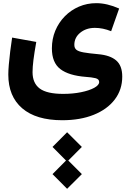

<svg xmlns="http://www.w3.org/2000/svg" viewBox="-20 -537 821 1207"><path d="M310.1 557.6 395 472.2 310.1 386.7 401.9 294.4 494.6 386.7 409.2 472.2 494.6 557.6 401.9 649.9ZM729 -483.4 678.7 -340.8Q626.5 -361.8 576.7 -361.8Q522 -361.8 484.6 -331.5Q447.3 -301.3 447.3 -254.9Q447.3 -234.9 460.2 -224.1Q473.1 -213.4 505.9 -207.5Q538.6 -201.7 597.7 -196.3Q671.9 -189.9 710.2 -157.2Q748.5 -124.5 748.5 -55.7Q748.5 26.9 701.4 88.6Q654.3 150.4 569.3 184.6Q484.4 218.8 371.6 218.8Q207 218.8 119.6 143.8Q32.2 68.8 32.2 -67.9Q32.2 -92.3 35.4 -130.9Q38.6 -169.4 44.2 -214.1Q49.8 -258.8 56.2 -300.8L208 -273.4Q195.8 -204.6 190.2 -159.9Q184.6 -115.2 184.6 -83.5Q184.6 -14.2 229.7 19.5Q274.9 53.2 377 53.2Q438 53.2 489.5 42.7Q541 32.2 572.3 15.1Q603.5 -2 603.5 -21.5Q603.5 -40 579.6 -45.7Q555.7 -51.3 519.5 -53.7Q412.1 -62 359.1 -102.8Q306.2 -143.6 306.2 -232.9Q306.2 -292.5 327.6 -344Q349.1 -395.5 387.5 -434.6Q425.8 -473.6 476.6 -495.4Q527.3 -517.1 585.4 -517.1Q652.8 -517.1 729 -483.4Z"/></svg>

Font: Estedad-FD ExtraBold
Style: Regular
Weight: 800
Designer: Amin Abedi
Version: Version 7.3